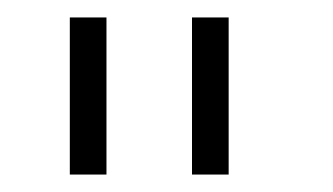

<svg xmlns="http://www.w3.org/2000/svg" viewBox="-20 -740 382 220"><path d="M60 -540V-720H102V-540ZM200 -540V-720H242V-540Z"/></svg>

Font: Vela Sans ExtLt
Style: Regular
Weight: 200
Designer: Principal design: Mikhail Sharanda - project Manrope.
Design modification: Ravid Balaliev
Foundry: Mikhail Sharanda
Version: Version 1.001